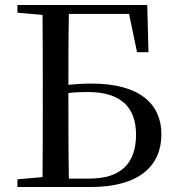

<svg xmlns="http://www.w3.org/2000/svg" viewBox="-20 -752 707 772"><path d="M531 -542H577L572 -732H50V-701L151 -692C152 -593 152 -494 152 -394V-345C152 -242 152 -140 151 -40L50 -31V0H344C538 0 629 -84 629 -212C629 -332 544 -416 348 -416C316 -416 285 -414 255 -411C255 -506 255 -602 257 -696H499ZM257 -34C255 -137 255 -241 255 -345V-378C280 -381 305 -382 333 -382C472 -382 527 -315 527 -211C527 -94 465 -34 340 -34Z"/></svg>

Font: Noto Serif JP Medium
Style: Regular
Weight: 500
Designer: Ryoko NISHIZUKA 西塚涼子 (kana & ideographs); Frank Grießhammer (Latin, Greek & Cyrillic); Wenlong ZHANG 张文龙 (bopomofo); San
Foundry: Adobe
Version: Version 2.001;hotconv 1.1.0;makeotfexe 2.6.0